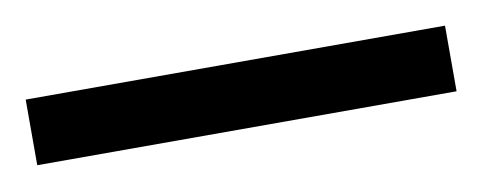

<svg xmlns="http://www.w3.org/2000/svg" viewBox="-29 -874 428 170"><g transform="rotate(-10 184.5 -789.5)"><path d="M-4 -760H373V-819H-4Z"/></g></svg>

Font: Noto Serif Sinhala ExtraCondensed SemiBold
Style: Regular
Weight: 600
Width: 2
Designer: Jelle Bosma - Monotype Design Team
Foundry: Monotype Imaging Inc.
Version: Version 2.007